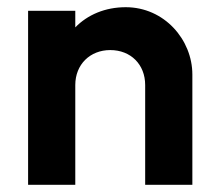

<svg xmlns="http://www.w3.org/2000/svg" viewBox="-20 -513 602 533"><path d="M383 -277V0H514V-306C514 -403 436 -493 329 -493C272 -493 223 -472 189 -437V-483H58V0H189V-277C189 -334 230 -374 286 -374C343 -374 383 -334 383 -277Z"/></svg>

Font: MV Cash SemiBold
Style: Regular
Weight: 600
Designer: Rodrigo Fuenzalida
Foundry: fragTYPE
Version: Version 1.100;Glyphs 3.1.2 (3151)